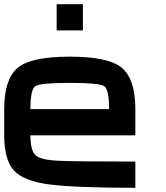

<svg xmlns="http://www.w3.org/2000/svg" viewBox="-20 -895 790 915"><path d="M500 -375Q500 -468.8 476.6 -484.4Q453.1 -500 312.5 -500Q171.9 -500 148.4 -484.4Q125 -468.8 125 -375ZM0 -250V-375Q0 -515.6 62.5 -570.3Q125 -625 312.5 -625Q500 -625 562.5 -570.3Q625 -515.6 625 -375V-250H125Q125 -179.7 148.4 -156.2Q171.9 -132.8 257.8 -128.9Q343.8 -125 625 -125V0Q343.8 0 218.8 -15.6Q93.8 -31.2 46.9 -82Q0 -132.8 0 -250ZM375 -875V-750H250V-875Z"/></svg>

Font: CraftyPE
Style: Regular
Weight: 400
Designer: Erek Butcher
Foundry: Haunted Coop
Version: Version 0.018;April 4, 2024;FontCreator 15.0.0.2962 64-bit